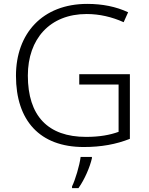

<svg xmlns="http://www.w3.org/2000/svg" viewBox="-20 -745 764 986"><path d="M387 -364V-311H589V-68C545 -52 492 -42 422 -42C226 -42 123 -150 123 -357C123 -545 236 -673 425 -673C491 -673 555 -658 615 -631L638 -682C576 -711 506 -725 428 -725C198 -725 62 -573 62 -356C62 -126 184 10 410 10C500 10 576 -4 647 -32V-364ZM452 68V61H394C389 104 366 180 350 212V221H383C415 176 442 112 452 68Z"/></svg>

Font: Noto Sans Malayalam Light
Style: Regular
Weight: 300
Designer: Jelle Bosma - Monotype Design Team
Foundry: Monotype Imaging Inc.
Version: Version 2.104